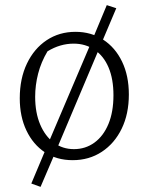

<svg xmlns="http://www.w3.org/2000/svg" viewBox="-20 -616 579 748"><path d="M198 -28 138 112 102 99 163 -46ZM263 8Q201 8 155 -22.5Q109 -53 83 -107.5Q57 -162 57 -233Q57 -310 85 -368.5Q113 -427 162 -459.5Q211 -492 274 -492Q335 -492 382 -461.5Q429 -431 455.5 -376Q482 -321 482 -248Q482 -172 454 -114.5Q426 -57 376.5 -24.5Q327 8 263 8ZM268 -35Q313 -35 348 -60.5Q383 -86 402.5 -133Q422 -180 422 -245Q422 -308 403 -353Q384 -398 348.5 -422Q313 -446 267 -446Q214 -446 165 -416Q140 -374 128.5 -329Q117 -284 117 -239Q117 -177 136.5 -131Q156 -85 190 -60Q224 -35 268 -35ZM338 -457 396 -596 433 -584 372 -440ZM163 -46 338 -457 372 -440 198 -28Z"/></svg>

Font: Piazzolla Thin ExtraLight
Style: Regular
Weight: 250
Version: Version 2.005